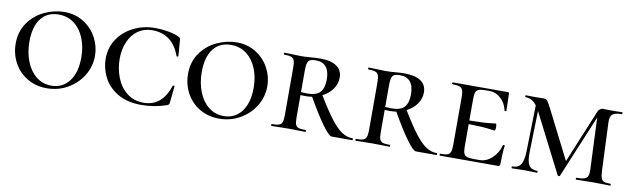

<svg xmlns="http://www.w3.org/2000/svg" viewBox="-36 -838 3974 1208"><g transform="rotate(10 1951.0 -234.0)"><path d="M34 -232Q34 -309 74 -365.5Q114 -422 176.5 -451Q239 -480 303 -480Q373 -480 427 -445.5Q481 -411 510 -356Q539 -301 539 -241Q539 -173 503.5 -115Q468 -57 407.5 -22.5Q347 12 275 12Q204 12 149 -21Q94 -54 64 -110Q34 -166 34 -232ZM456 -217Q456 -283 434 -338Q412 -393 370 -425.5Q328 -458 270 -458Q197 -458 157 -406Q117 -354 117 -259Q117 -189 139.5 -132Q162 -75 203.5 -42Q245 -9 300 -9Q371 -9 413.5 -64Q456 -119 456 -217Z M1036 -451Q1043 -448 1045 -445Q1047 -442 1048 -434L1056 -331Q1056 -328 1050.5 -327Q1045 -326 1044 -330Q996 -463 866 -463Q815 -463 776.5 -436Q738 -409 716.5 -360.5Q695 -312 695 -251Q695 -189 716.5 -132.5Q738 -76 782.5 -40Q827 -4 891 -4Q1008 -4 1053 -140Q1054 -144 1059.5 -143Q1065 -142 1065 -139L1054 -33Q1053 -25 1050.5 -22Q1048 -19 1040 -15Q962 12 879 12Q785 12 724 -26Q663 -64 635.5 -121Q608 -178 608 -236Q608 -305 644 -360.5Q680 -416 743.5 -448Q807 -480 884 -480Q922 -480 965.5 -472.5Q1009 -465 1036 -451Z M1135 -232Q1135 -309 1175 -365.5Q1215 -422 1277.5 -451Q1340 -480 1404 -480Q1474 -480 1528 -445.5Q1582 -411 1611 -356Q1640 -301 1640 -241Q1640 -173 1604.5 -115Q1569 -57 1508.5 -22.5Q1448 12 1376 12Q1305 12 1250 -21Q1195 -54 1165 -110Q1135 -166 1135 -232ZM1557 -217Q1557 -283 1535 -338Q1513 -393 1471 -425.5Q1429 -458 1371 -458Q1298 -458 1258 -406Q1218 -354 1218 -259Q1218 -189 1240.5 -132Q1263 -75 1304.5 -42Q1346 -9 1401 -9Q1472 -9 1514.5 -64Q1557 -119 1557 -217Z M2225 0H2093Q2076 0 2032 -60.5Q1988 -121 1929 -225Q1908 -222 1887 -222Q1866 -222 1855 -223V-81Q1855 -50 1860 -36Q1865 -22 1879 -17Q1893 -12 1925 -12Q1928 -12 1928 -6Q1928 0 1925 0Q1897 0 1881 -1L1817 -2L1755 -1Q1738 0 1709 0Q1706 0 1706 -6Q1706 -12 1709 -12Q1740 -12 1754.5 -17Q1769 -22 1774.5 -36.5Q1780 -51 1780 -81V-387Q1780 -417 1774.5 -431Q1769 -445 1754.5 -450.5Q1740 -456 1710 -456Q1707 -456 1707 -462Q1707 -468 1710 -468L1756 -467Q1794 -465 1817 -465Q1836 -465 1851.5 -466Q1867 -467 1878 -468Q1911 -471 1938 -471Q2007 -471 2043 -446Q2079 -421 2079 -374Q2079 -334 2055.5 -300.5Q2032 -267 1991 -246Q2046 -155 2084.5 -105Q2123 -55 2156 -33.5Q2189 -12 2225 -12Q2228 -12 2228 -6Q2228 0 2225 0ZM1894 -240Q1954 -240 1977.5 -267Q2001 -294 2001 -347Q2001 -455 1912 -455Q1876 -455 1865.5 -440Q1855 -425 1855 -385V-242Q1877 -240 1894 -240Z M2763 0H2631Q2614 0 2570 -60.5Q2526 -121 2467 -225Q2446 -222 2425 -222Q2404 -222 2393 -223V-81Q2393 -50 2398 -36Q2403 -22 2417 -17Q2431 -12 2463 -12Q2466 -12 2466 -6Q2466 0 2463 0Q2435 0 2419 -1L2355 -2L2293 -1Q2276 0 2247 0Q2244 0 2244 -6Q2244 -12 2247 -12Q2278 -12 2292.5 -17Q2307 -22 2312.5 -36.5Q2318 -51 2318 -81V-387Q2318 -417 2312.5 -431Q2307 -445 2292.5 -450.5Q2278 -456 2248 -456Q2245 -456 2245 -462Q2245 -468 2248 -468L2294 -467Q2332 -465 2355 -465Q2374 -465 2389.5 -466Q2405 -467 2416 -468Q2449 -471 2476 -471Q2545 -471 2581 -446Q2617 -421 2617 -374Q2617 -334 2593.5 -300.5Q2570 -267 2529 -246Q2584 -155 2622.5 -105Q2661 -55 2694 -33.5Q2727 -12 2763 -12Q2766 -12 2766 -6Q2766 0 2763 0ZM2432 -240Q2492 -240 2515.5 -267Q2539 -294 2539 -347Q2539 -455 2450 -455Q2414 -455 2403.5 -440Q2393 -425 2393 -385V-242Q2415 -240 2432 -240Z M3176 -133Q3169 -79 3169 -15Q3169 -7 3165.5 -3.5Q3162 0 3154 0H2785Q2782 0 2782 -6Q2782 -12 2785 -12Q2816 -12 2830.5 -17Q2845 -22 2850.5 -36.5Q2856 -51 2856 -81V-387Q2856 -417 2850.5 -431Q2845 -445 2830.5 -450.5Q2816 -456 2785 -456Q2782 -456 2782 -462Q2782 -468 2785 -468H3136Q3145 -468 3145 -460Q3145 -440 3147 -398L3148 -350Q3148 -347 3142.5 -347Q3137 -347 3136 -350Q3127 -396 3094.5 -425.5Q3062 -455 3020 -455H2999Q2968 -455 2953.5 -449.5Q2939 -444 2934 -430Q2929 -416 2929 -386V-250Q3020 -251 3055 -255.5Q3090 -260 3095 -260Q3102 -260 3102 -238Q3102 -215 3095 -215Q3091 -215 3055.5 -220Q3020 -225 2929 -227V-85Q2929 -56 2934 -41.5Q2939 -27 2953.5 -21.5Q2968 -16 2999 -16H3035Q3078 -16 3114 -49Q3150 -82 3164 -133Q3165 -136 3170.5 -136Q3176 -136 3176 -133Z M3873 0Q3844 0 3828 -1L3770 -2L3702 -1Q3685 0 3655 0Q3652 0 3652 -6Q3652 -12 3655 -12Q3689 -12 3705.5 -17.5Q3722 -23 3727.5 -37Q3733 -51 3732 -81L3718 -408L3551 -7Q3549 -3 3544 -3Q3538 -3 3536 -7L3344 -384L3337 -115Q3336 -60 3351.5 -36Q3367 -12 3405 -12Q3408 -12 3408 -6Q3408 0 3405 0Q3383 0 3371 -1L3326 -2L3282 -1Q3269 0 3245 0Q3242 0 3242 -6Q3242 -12 3245 -12Q3282 -12 3298.5 -36Q3315 -60 3317 -115L3324 -416Q3295 -456 3251 -456Q3249 -456 3249 -462Q3249 -468 3251 -468L3315 -467L3368 -468Q3381 -468 3389 -458.5Q3397 -449 3414 -416L3572 -104L3712 -443Q3716 -454 3725 -461Q3734 -468 3742 -468L3798 -467L3868 -468Q3870 -468 3870 -462Q3870 -456 3868 -456Q3826 -456 3808.5 -442.5Q3791 -429 3793 -389L3806 -81Q3808 -50 3813 -36Q3818 -22 3831 -17Q3844 -12 3873 -12Q3875 -12 3875 -6Q3875 0 3873 0Z"/></g></svg>

Font: Cormorant SC Medium
Style: Regular
Weight: 500
Designer: Christian Thalmann (Catharsis Fonts)
Version: Version 3.000